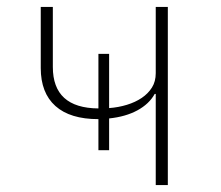

<svg xmlns="http://www.w3.org/2000/svg" viewBox="-20 -536 640 556"><path d="M431 -264H428Q412 -235 378 -216.5Q344 -198 296 -193V-101H265V-191Q183 -191 140.5 -229Q98 -267 98 -339V-516H133V-342Q133 -223 265 -222V-380H296V-223Q323 -225 347.5 -232.5Q372 -240 390.5 -252.5Q409 -265 420 -282.5Q431 -300 431 -324V-516H466V0H431Z"/></svg>

Font: IBM Plex Mono ExtLt
Style: Regular
Weight: 200
Monospace: yes
Designer: Mike Abbink, Paul van der Laan, Pieter van Rosmalen
Foundry: Bold Monday
Version: Version 2.3